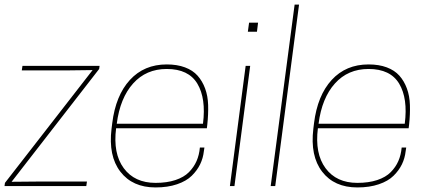

<svg xmlns="http://www.w3.org/2000/svg" viewBox="-35 -820 1892 846"><path d="M-13.2 -14.2 373 -511.2 262.2 -509.8H61L64 -529.8H403.8L401.9 -516.1L16.1 -19L127 -20H348.1L345.2 0H-15.1Z M876.5 -254.9H476.6Q462.4 -143.6 510.3 -78.9Q558.1 -14.2 650.4 -14.2Q700.2 -14.2 737.8 -26.6Q775.4 -39.1 797.4 -61.3Q819.3 -83.5 831.1 -110.4Q842.8 -137.2 845.7 -169.9H865.7L863.3 -153.8Q859.9 -123 846.9 -96.2Q834 -69.3 810.1 -45.7Q786.1 -22 745.1 -8.1Q704.1 5.9 650.4 5.9Q548.8 5.9 495.4 -63.5Q441.9 -132.8 456.5 -252.9L459.5 -276.9Q474.6 -399.4 537.4 -467.8Q600.1 -536.1 699.7 -536.1Q745.6 -536.1 780 -523.2Q814.5 -510.3 835.4 -486.8Q856.4 -463.4 868.7 -430.4Q880.9 -397.5 882.1 -357.2Q883.3 -316.9 878.4 -271ZM699.7 -516.1Q608.9 -516.1 551.5 -452.1Q494.1 -388.2 479.5 -274.9H859.4Q873.5 -386.2 834.7 -451.2Q795.9 -516.1 699.7 -516.1Z M978 0 1047.4 -529.8H1067.4L998 0ZM1102.1 -720.2 1097.2 -680.2H1057.1L1062.5 -720.2Z M1157.7 0 1263.2 -799.8H1282.7L1177.7 0Z M1765.6 -254.9H1365.7Q1351.6 -143.6 1399.4 -78.9Q1447.3 -14.2 1539.6 -14.2Q1589.4 -14.2 1627 -26.6Q1664.6 -39.1 1686.5 -61.3Q1708.5 -83.5 1720.2 -110.4Q1731.9 -137.2 1734.9 -169.9H1754.9L1752.4 -153.8Q1749 -123 1736.1 -96.2Q1723.1 -69.3 1699.2 -45.7Q1675.3 -22 1634.3 -8.1Q1593.3 5.9 1539.6 5.9Q1438 5.9 1384.5 -63.5Q1331.1 -132.8 1345.7 -252.9L1348.6 -276.9Q1363.8 -399.4 1426.5 -467.8Q1489.3 -536.1 1588.9 -536.1Q1634.8 -536.1 1669.2 -523.2Q1703.6 -510.3 1724.6 -486.8Q1745.6 -463.4 1757.8 -430.4Q1770 -397.5 1771.2 -357.2Q1772.5 -316.9 1767.6 -271ZM1588.9 -516.1Q1498 -516.1 1440.7 -452.1Q1383.3 -388.2 1368.7 -274.9H1748.5Q1762.7 -386.2 1723.9 -451.2Q1685.1 -516.1 1588.9 -516.1Z"/></svg>

Font: Cooper Hewitt
Style: Thin Italic
Weight: 702
Designer: Village Type and Design LLC
Foundry: Cooper Hewitt Smithsonian Design Museum
Version: 1.000